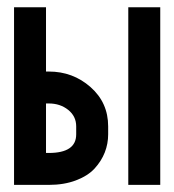

<svg xmlns="http://www.w3.org/2000/svg" viewBox="-20 -520 490 540"><path d="M117.2 -89.8Q194.3 -89.8 194.3 -142.1V-164.6Q194.3 -192.9 171.9 -210.9Q149.4 -229 117.2 -229H109.4V-89.8ZM340.8 -499.5H430.7V0H340.8ZM109.4 -318.8H117.2Q185.1 -318.8 234.6 -275.1Q284.2 -231.4 284.2 -164.6V-142.1Q284.2 -115.7 274.7 -91.3Q265.1 -66.9 246.1 -46.1Q227.1 -25.4 193.6 -12.7Q160.2 0 117.2 0H19.5V-499.5H109.4Z"/></svg>

Font: Anka/Coder Narrow
Style: Bold
Weight: 700
Width: 3
Monospace: yes
Version: Version 001.100